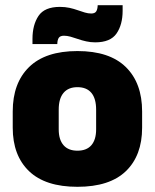

<svg xmlns="http://www.w3.org/2000/svg" viewBox="-20 -704 596 739"><path d="M278 15Q154.5 15 91.8 -45.2Q29 -105.5 29 -212.5V-275Q29 -384.5 92 -446Q155 -507.5 278 -507.5Q401.5 -507.5 464.2 -446Q527 -384.5 527 -275V-212.5Q527 -105.5 464.5 -45.2Q402 15 278 15ZM278 -124Q313.5 -124 331.8 -145.2Q350 -166.5 350 -206V-282Q350 -324.5 331.8 -346.5Q313.5 -368.5 278 -368.5Q243 -368.5 224.5 -346.5Q206 -324.5 206 -282V-206Q206 -166.5 224.5 -145.2Q243 -124 278 -124ZM346.5 -541Q328.5 -541 311.8 -544.8Q295 -548.5 280 -553.8Q265 -559 251.5 -562.8Q238 -566.5 226.5 -566.5Q212 -566.5 206.5 -558.8Q201 -551 200.5 -535V-534.5H105V-554.5Q105 -608 128.2 -642.8Q151.5 -677.5 210.5 -677.5Q230.5 -677.5 247.5 -673.8Q264.5 -670 279 -664.8Q293.5 -659.5 306.5 -655.8Q319.5 -652 331 -652Q345 -652 350.2 -660Q355.5 -668 356 -683.5V-684H452V-662.5Q452 -609 428.5 -575Q405 -541 346.5 -541Z"/></svg>

Font: Anek Devanagari ExtraBold
Style: Regular
Weight: 800
Designer: Kailash Malviya (Devanagari) & Yesha Goshar (Latin)
Foundry: Ek Type
Version: Version 1.003